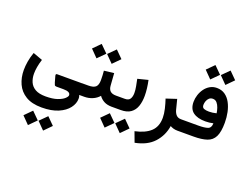

<svg xmlns="http://www.w3.org/2000/svg" viewBox="-169 -1124 2532 1954"><g transform="rotate(20 1096.5 -146.5)"><path d="M343.8 251Q237.3 251 171.1 210.7Q105 170.4 74.5 102.8Q43.9 35.2 43.9 -46.4Q43.9 -89.4 52 -138.7Q60.1 -188 79.6 -242.7L182.6 -205.1Q168 -160.2 161.1 -119.9Q154.3 -79.6 154.3 -46.9Q154.3 2.4 171.9 43Q189.5 83.5 230.7 107.4Q272 131.3 343.8 131.3Q419.9 131.3 469 114.3Q518.1 97.2 541.7 75.2Q565.4 53.2 565.4 38.6Q565.4 0 490.2 0H415Q398.4 0 393.8 -9.5Q389.2 -19 384.3 -34.7L366.2 -99.6Q364.3 -108.9 365.7 -115Q367.2 -121.1 380.9 -121.1H666.5V0H661.1Q666 11.7 667.2 20Q668.5 28.3 668.5 38.1Q668.5 91.3 631.3 140.1Q594.2 189 522 220Q449.7 251 343.8 251ZM439.5 310.5 517.1 388.2 439.5 466.8 361.8 388.2ZM275.4 310.5 353.5 388.2 275.4 466.8 198.2 388.2Z M862.8 -566.4 940.4 -488.8 862.8 -410.2 785.2 -488.8ZM698.7 -566.4 776.9 -488.8 698.7 -410.2 621.6 -488.8ZM647 -121.6H715.3Q772 -121.6 794.7 -143.3Q817.4 -165 817.4 -217.3Q817.4 -244.1 816.2 -269Q814.9 -293.9 812.5 -317.9L919.4 -330.6L928.7 -200.7Q931.2 -160.2 951.9 -140.9Q972.7 -121.6 1014.6 -121.6H1024.9V0H1013.7Q962.9 0 928.7 -18.3Q894.5 -36.6 873 -67.4Q844.7 -34.7 803.2 -17.3Q761.7 0 715.3 0H647Z M1109.9 0H1004.4V-121.6H1109.9Q1151.9 -121.6 1167 -146.5Q1182.1 -171.4 1182.1 -210Q1182.1 -242.7 1174.8 -281Q1167.5 -319.3 1159.7 -356.4L1271.5 -384.8Q1280.8 -341.8 1285.9 -299.6Q1291 -257.3 1291 -218.8Q1291 -156.2 1274.2 -106.7Q1257.3 -57.1 1217.8 -28.6Q1178.2 0 1109.9 0ZM1181.6 67.9 1259.3 145.5 1181.6 224.1 1104 145.5ZM1017.6 67.9 1095.7 145.5 1017.6 224.1 940.4 145.5Z M1725.1 0Q1699.2 0 1678.5 -6.3Q1657.7 -12.7 1644.5 -21Q1628.4 85 1558.3 162.1Q1488.3 239.3 1356.9 264.6L1315.9 154.3Q1426.8 130.4 1483.4 76.9Q1540 23.4 1540 -71.8Q1540 -115.2 1527.8 -167Q1515.6 -218.8 1499.5 -266.1L1611.8 -303.2L1639.2 -195.8Q1648.4 -161.1 1667.2 -141.4Q1686 -121.6 1719.7 -121.6H1738.3V0Z M2023.9 -760.3 2101.6 -682.6 2023.9 -604 1946.3 -682.6ZM1859.9 -760.3 1938 -682.6 1859.9 -604 1782.7 -682.6ZM1904.3 -121.6Q1974.1 -121.6 2008.3 -133.8Q2042.5 -146 2043 -195.8Q2002.4 -186 1957.5 -186Q1872.6 -186 1825.4 -221.2Q1778.3 -256.3 1778.3 -332.5Q1778.3 -370.1 1790.5 -408Q1802.7 -445.8 1825.4 -477.1Q1848.1 -508.3 1880.9 -527.3Q1913.6 -546.4 1954.6 -546.4Q2006.3 -546.4 2043.5 -520.5Q2080.6 -494.6 2104.2 -450.7Q2127.9 -406.7 2139.2 -352.3Q2150.4 -297.9 2150.4 -240.7Q2150.4 -140.6 2124.3 -88.9Q2098.1 -37.1 2042.7 -18.6Q1987.3 0 1898.4 0H1718.8V-121.6ZM1959 -292Q1997.6 -292 2039.1 -302.7Q2035.2 -330.6 2025.4 -359.6Q2015.6 -388.7 1998.3 -408.7Q1981 -428.7 1953.6 -428.7Q1929.7 -428.7 1914.1 -414.3Q1898.4 -399.9 1890.9 -378.9Q1883.3 -357.9 1883.3 -337.4Q1883.3 -309.1 1904.1 -300.5Q1924.8 -292 1959 -292Z"/></g></svg>

Font: Vazirmatn UI NL SemiBold
Style: Regular
Weight: 600
Designer: Saber Rastikerdar
Foundry: Saber Rastikerdar
Version: Version 33.003